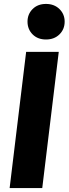

<svg xmlns="http://www.w3.org/2000/svg" viewBox="-20 -957 349 977"><path d="M29 0 113 -693H279L195 0ZM214 -756Q172 -756 146 -782Q120 -808 120 -847Q120 -885 146 -911Q172 -937 214 -937Q256 -937 282.5 -911Q309 -885 309 -847Q309 -808 282.5 -782Q256 -756 214 -756Z"/></svg>

Font: Szlgxwxxxixliatcpuztgldltzi
Style: Regular
Weight: 700
Italic angle: -8°
Designer: Carrois Corporate & Edenspiekermann
Foundry: Carrois Corporate GbR & Edenspiekermann AG
Version: Version 2.001